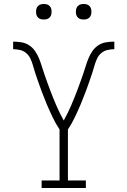

<svg xmlns="http://www.w3.org/2000/svg" viewBox="-20 -944 640 964"><path d="M189 0V-38H279V-294Q269 -309 260.5 -324Q252 -339 244.5 -355Q237 -371 229.5 -387Q222 -403 215.5 -419Q209 -435 202.5 -451.5Q196 -468 189.5 -484.5Q183 -501 177.5 -517.5Q172 -534 166 -550.5Q160 -567 155 -583.5Q150 -600 145 -617Q140 -634 132.5 -650Q125 -666 111.5 -677.5Q98 -689 80.5 -693Q63 -697 46 -697V-735Q67 -735 88 -731.5Q109 -728 126.5 -716.5Q144 -705 156 -687.5Q168 -670 176 -650.5Q184 -631 190 -611Q196 -591 203 -571Q210 -551 217 -531.5Q224 -512 231.5 -492Q239 -472 247 -452.5Q255 -433 263 -414Q271 -395 280.5 -376Q290 -357 300 -339Q310 -357 319.5 -376Q329 -395 337 -414Q345 -433 353 -452.5Q361 -472 368.5 -492Q376 -512 383 -531.5Q390 -551 397 -571Q404 -591 410 -611Q416 -631 424 -650.5Q432 -670 444 -687.5Q456 -705 473.5 -716.5Q491 -728 512 -731.5Q533 -735 554 -735V-697Q537 -697 519.5 -693Q502 -689 488.5 -677.5Q475 -666 467.5 -650Q460 -634 455 -617Q450 -600 445 -583.5Q440 -567 434 -550.5Q428 -534 422.5 -517.5Q417 -501 410.5 -484.5Q404 -468 397.5 -451.5Q391 -435 384.5 -419Q378 -403 370.5 -387Q363 -371 355.5 -355Q348 -339 339.5 -324Q331 -309 321 -294V-38H411V0ZM400 -846Q392 -846 384.5 -848Q377 -850 371 -856Q365 -862 363 -869.5Q361 -877 361 -885Q361 -893 363 -900.5Q365 -908 371 -914Q377 -920 384.5 -922Q392 -924 400 -924Q408 -924 415.5 -922Q423 -920 429 -914Q435 -908 437 -900.5Q439 -893 439 -885Q439 -877 437 -869.5Q435 -862 429 -856Q423 -850 415.5 -848Q408 -846 400 -846ZM200 -846Q192 -846 184.5 -848Q177 -850 171 -856Q165 -862 163 -869.5Q161 -877 161 -885Q161 -893 163 -900.5Q165 -908 171 -914Q177 -920 184.5 -922Q192 -924 200 -924Q208 -924 215.5 -922Q223 -920 229 -914Q235 -908 237 -900.5Q239 -893 239 -885Q239 -877 237 -869.5Q235 -862 229 -856Q223 -850 215.5 -848Q208 -846 200 -846Z"/></svg>

Font: Iosevka Curly Slab XLtEx
Style: Regular
Weight: 200
Width: 7
Monospace: yes
Designer: Belleve Invis
Foundry: Belleve Invis
Version: Version 11.1.0; ttfautohint (v1.8.3)